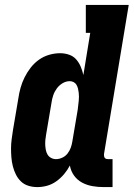

<svg xmlns="http://www.w3.org/2000/svg" viewBox="-20 -755 545 783"><path d="M132 8Q113 8 95.5 2.5Q78 -3 65.5 -15Q53 -27 45 -43Q37 -59 32.5 -76.5Q28 -94 26.5 -112.5Q25 -131 25 -149.5Q25 -168 27.5 -187Q30 -206 33 -225L55 -355Q58 -376 64 -397.5Q70 -419 80.5 -440Q91 -461 105.5 -479.5Q120 -498 139 -511.5Q158 -525 180.5 -531.5Q203 -538 225 -538Q244 -538 261.5 -532Q279 -526 290.5 -513Q302 -500 309 -483.5Q316 -467 320 -449L348 -621H330V-735H505L404 -126Q404 -122 404.5 -118Q405 -114 407.5 -111Q410 -108 413.5 -107Q417 -106 421 -106H439V8H403Q379 8 356.5 4Q334 0 314.5 -10.5Q295 -21 282 -39Q269 -57 265 -80Q255 -61 241 -44.5Q227 -28 209.5 -15.5Q192 -3 172 2.5Q152 8 132 8ZM208 -106Q221 -106 234 -112Q247 -118 255.5 -129Q264 -140 268.5 -152.5Q273 -165 275 -178L297 -308Q298 -317 299 -325.5Q300 -334 301 -343Q302 -352 302 -360.5Q302 -369 301 -377.5Q300 -386 298 -394Q296 -402 292 -409Q288 -416 280.5 -420Q273 -424 265 -424Q249 -424 235 -415.5Q221 -407 211.5 -394Q202 -381 197 -366Q192 -351 190 -336L168 -206Q166 -195 165 -184.5Q164 -174 164.5 -163.5Q165 -153 167 -143Q169 -133 174 -124.5Q179 -116 188.5 -111Q198 -106 208 -106Z"/></svg>

Font: Iosevka Slab Heavy
Style: Italic
Weight: 900
Italic angle: -9°
Monospace: yes
Designer: Belleve Invis
Foundry: Belleve Invis
Version: Version 11.1.0; ttfautohint (v1.8.3)